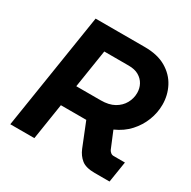

<svg xmlns="http://www.w3.org/2000/svg" viewBox="-157 -851 996 1002"><g transform="rotate(30 341.5 -350.0)"><path d="M30 0 140 -700H437Q514 -700 565 -670Q616 -640 641.5 -591Q667 -542 667 -485Q667 -437 649 -390.5Q631 -344 596.5 -306Q562 -268 510 -245L551 -146Q555 -138 562.5 -132Q570 -126 580 -126H648L628 0H538Q485 0 459 -21Q433 -42 419 -76L362 -218Q357 -218 351.5 -218Q346 -218 341 -218H209L175 0ZM229 -344H376Q425 -344 457 -362Q489 -380 505.5 -409.5Q522 -439 522 -472Q522 -500 509.5 -523Q497 -546 473 -560Q449 -574 412 -574H265Z"/></g></svg>

Font: MuseoModerno SemiBold
Style: Italic
Weight: 600
Italic angle: -9°
Designer: Pablo Cosgaya, Héctor Gatti, Marcela Romero, and the Authors of The MuseoModerno Project.
Foundry: Omnibus-Type Team
Version: Version 1.003